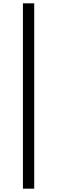

<svg xmlns="http://www.w3.org/2000/svg" viewBox="-20 -862 344 1156"><path d="M118 274V-842H186V274Z"/></svg>

Font: XinYuGongZhangJiaSongA
Style: Regular
Weight: 900
Designer: XinYuGong
Foundry: Adobe Systems Incorporated
Version: Version 1.00